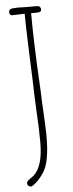

<svg xmlns="http://www.w3.org/2000/svg" viewBox="-59 -789 349 916"><g transform="rotate(-5 116.0 -331.0)"><path d="M34 78Q35 68 58 54L70 45Q114 2 114 -108Q114 -176 109 -256Q104 -363 104 -391L98 -546Q93 -678 93 -727Q77 -727 63 -726L33 -725Q27 -725 23.5 -729.5Q20 -734 20 -740Q20 -752 28 -755Q36 -759 66 -759L104 -758H157Q164 -758 168.5 -753Q173 -748 173 -742Q173 -733 167.5 -730Q162 -727 146 -727H124Q124 -592 135 -390Q137 -363 139 -298Q146 -173 146 -149Q146 -107 144.5 -83Q143 -59 138 -31Q133 -2 123.5 18.5Q114 39 97 59Q80 81 55 97Q34 97 34 78Z"/></g></svg>

Font: Amatic SC
Style: Regular
Weight: 400
Designer: Multiple Designers
Foundry: Vernon Adams
Version: Version 2.505